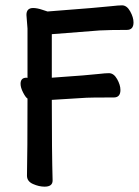

<svg xmlns="http://www.w3.org/2000/svg" viewBox="-20 -517 520 719"><path d="M147 182Q126 182 103.5 172Q81 162 81 141Q83 52 83 -148Q76 -152 66.5 -170.5Q57 -189 57 -203Q57 -226 79 -226Q82 -226 83 -225V-410L79 -461Q79 -487 104 -487Q119 -487 138 -480.5Q157 -474 158 -474Q367 -490 398 -494Q424 -497 437 -497Q455 -497 467.5 -474.5Q480 -452 480 -433Q480 -405 455 -405Q390 -405 353 -403L174 -389V-226Q318 -236 349 -240Q375 -243 388 -243Q406 -243 418.5 -221Q431 -199 431 -180Q431 -152 406 -152Q317 -152 304 -151L174 -143Q174 53 177 159Q177 182 147 182Z"/></svg>

Font: LXGW ZhenKai
Style: Regular
Weight: 400
Designer: LXGW / Fontworks Inc.
Foundry: LXGW / Fontworks Inc.
Version: Version 0.800;June 8, 2025